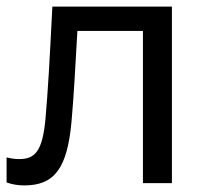

<svg xmlns="http://www.w3.org/2000/svg" viewBox="-20 -556 627 583"><path d="M54 7C146 7 184 -46 197 -185C204 -263 208 -340 215 -462H414V0H502V-536H139C130 -358 126 -287 118 -194C109 -98 87 -73 39 -73C27 -73 17 -74 0 -78V-2C17 4 34 7 54 7Z"/></svg>

Font: Noto Sans Math
Style: Regular
Weight: 400
Designer: Monotype Design Team, Delve Withrington, Jeff Kellem
Foundry: Monotype Imaging Inc., Delve Fonts LLC
Version: Version 3.000